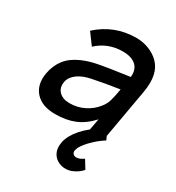

<svg xmlns="http://www.w3.org/2000/svg" viewBox="-195 -698 981 1068"><g transform="rotate(30 296.0 -164.0)"><path d="M487.5 200Q466 226 431.5 240.5Q411 250 386.5 250Q362.5 250 341.8 239.5Q321 229 308.5 210.5Q288.5 179.5 296 136.5Q298 123.5 302.8 110.8Q307.5 98 314.5 85.5Q341.5 37 397 -7.5L410.5 -80Q362 -27.5 308.5 -6Q256 15.5 185.5 15.5Q101.5 15.5 59 -31Q16.5 -78 30 -156Q40.5 -211.5 70.8 -250.5Q101 -289.5 157.5 -314.5Q199.5 -333.5 255 -344Q311 -355 397 -366.5L448 -374Q453 -423.5 424.2 -449.2Q395.5 -475 339.5 -475Q244.5 -475 176 -411.5L123 -483.5Q227 -578 367.5 -578Q411 -578 449.5 -562.5Q488 -547 513.5 -521Q573 -462.5 552 -340.5L496 -23L506.5 0Q469.5 23.5 440.5 52Q407 83.5 389.5 114.5Q386.5 122.5 384.8 127.2Q383 132 382.5 134.5Q380 148.5 386.5 155Q393 165.5 408.5 165.5Q429 165.5 455 147ZM433.5 -285.5Q387 -278.5 344 -271Q301 -263.5 260.5 -255Q236.5 -250 216 -241.8Q195.5 -233.5 179.8 -222Q164 -210.5 153.8 -196Q143.5 -181.5 140.5 -164.5Q133.5 -126 157 -101.5Q181 -77 225 -77Q275 -77 318.2 -98.5Q361.5 -120 390.5 -157.5Q409.5 -181 417 -208Q425.5 -236.5 433.5 -285.5Z"/></g></svg>

Font: Russisch Sans SemiBold
Style: Italic
Weight: 600
Width: 4
Italic angle: -10°
Designer: Michael Sharanda (font) & Cristiano Sobral (main changes)
Foundry: Michael Sharanda
Version: Version 2.00;September 8, 2020;FontCreator 13.0.0.2681 64-bi